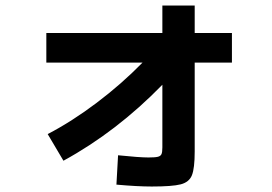

<svg xmlns="http://www.w3.org/2000/svg" viewBox="-20 -643 978 690"><path d="M492.2 -418H146.5V-524.4H563.5V-623H679.7V-524.4H813.5V-418H679.7V-98.6Q679.7 -38.1 669.7 -13.2Q659.7 11.7 629.4 19.5Q599.1 27.3 525.4 27.3Q473.6 27.3 398.4 20.5L404.3 -85Q481 -77.1 513.7 -77.1Q537.6 -77.1 547.4 -79.6Q557.1 -82 560.3 -89.1Q563.5 -96.2 563.5 -113.3V-338.4Q399.4 -169.9 208 -65.4L151.4 -161.1Q239.3 -207 327.6 -273.7Q416 -340.3 492.2 -418Z"/></svg>

Font: Pretendard JP
Style: Bold
Weight: 700
Designer: Base glyphs from Inter by Rasmus Andersson; Hangeul glyphs from Noto Sans CJK(Source Han Sans) by Jang Soo-young and Kan
Foundry: Kil Hyung-jin
Version: Version 1.309